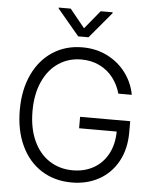

<svg xmlns="http://www.w3.org/2000/svg" viewBox="-61 -969 827 1029"><g transform="rotate(5 352.5 -454.0)"><path d="M358.4 -651.4Q290 -651.4 236.3 -615.7Q182.6 -580.1 151.9 -512.9Q121.1 -445.8 121.1 -353.5Q121.1 -261.7 151.9 -194.3Q182.6 -127 237.5 -91.3Q292.5 -55.7 363.3 -55.7Q426.3 -55.7 475.1 -83.3Q523.9 -110.8 551.8 -162.4Q579.6 -213.9 580.1 -283.2H377.9V-344.7H647.5V-284.2Q647.5 -195.3 611.1 -128.7Q574.7 -62 510.3 -26.1Q445.8 9.8 363.3 9.8Q270.5 9.8 200.2 -34.9Q129.9 -79.6 91.3 -161.9Q52.7 -244.1 52.7 -353.5Q52.7 -462.9 91.6 -545.2Q130.4 -627.4 199.7 -672.1Q269 -716.8 358.4 -716.8Q433.1 -716.8 493.7 -686Q554.2 -655.3 593 -602.8Q631.8 -550.3 643.6 -486.3H571.3Q558.1 -533.7 529.3 -571Q500.5 -608.4 456.8 -629.9Q413.1 -651.4 358.4 -651.4ZM357.4 -819.3 438.5 -918H502.9V-913.1L385.7 -773.4H330.1L212.9 -913.1V-918H277.3Z"/></g></svg>

Font: Pretendard GOV Light
Style: Regular
Weight: 300
Designer: Base glyphs from Inter by Rasmus Andersson; Hangeul glyphs from Noto Sans CJK(Source Han Sans) by Jang Soo-young and Kan
Foundry: Kil Hyung-jin
Version: Version 1.309